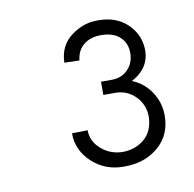

<svg xmlns="http://www.w3.org/2000/svg" viewBox="-51 -801 465 460"><g transform="rotate(-10 181.0 -571.0)"><path d="M217.8 -393.1Q171.9 -392.1 139.4 -421.6Q106.9 -451.2 106.9 -493.2L145 -494.1Q145 -467.3 166.5 -448.2Q188 -429.2 217.8 -428.2Q250 -428.2 272 -447Q293.9 -465.8 294.9 -500Q294.9 -529.8 274.9 -550.3Q254.9 -570.8 225.1 -570.8H196.8V-603H223.1Q247.1 -603 262.5 -618.9Q277.8 -634.8 277.8 -658.9Q277.8 -683.1 261.5 -698Q245.1 -712.9 215.8 -712.9Q189.9 -712.9 173.6 -699.5Q157.2 -686 154.8 -662.1L118.2 -663.1Q119.1 -704.1 149.7 -727.1Q180.2 -750 215.8 -749Q258.8 -749 285.4 -724.1Q312 -699.2 314 -663.1Q315.9 -616.2 270 -591.8Q297.9 -580.6 314.9 -555.7Q332 -530.8 333 -500Q334 -451.2 300.8 -422.1Q267.6 -393.1 217.8 -393.1Z"/></g></svg>

Font: Oakes Grotesk
Style: Regular
Weight: 400
Designer: Samuel Oakes
Foundry: Samuel Oakes
Version: Version 1.0 | wf-rip DC20170320